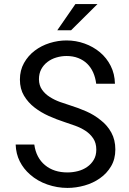

<svg xmlns="http://www.w3.org/2000/svg" viewBox="-20 -921 640 951"><path d="M457 -179.7Q457 -150.4 444.3 -129.2Q431.6 -107.9 411.6 -94.2Q391.6 -80.1 366 -73.5Q340.3 -66.9 314 -66.9Q280.8 -66.9 252.7 -75.9Q224.6 -85 203.1 -103Q181.6 -120.6 168 -146.2Q154.3 -171.9 149.9 -205.1H57.6Q59.1 -159.2 77.9 -121.8Q96.7 -84.5 128.9 -56.6Q165 -24.4 214.1 -7.3Q263.2 9.8 314 9.8Q356.4 9.8 398.9 -2.2Q441.4 -14.2 475.1 -38.1Q508.8 -61.5 530 -97.2Q551.3 -132.8 551.3 -180.7Q551.3 -228 531.5 -264.2Q511.7 -300.3 479.5 -325.2Q446.8 -352.1 407.2 -369.4Q367.7 -386.7 328.1 -398.9Q304.2 -406.2 277.1 -416Q250 -425.8 227.1 -440.4Q203.6 -455.1 188.5 -476.3Q173.3 -497.6 172.9 -528.3Q172.9 -556.6 184.3 -578.1Q195.8 -599.6 215.3 -614.3Q234.4 -628.9 259 -636.2Q283.7 -643.6 309.6 -643.6Q341.8 -643.6 367.4 -633.5Q393.1 -623.5 411.6 -605.5Q430.2 -587.4 441.4 -562.3Q452.6 -537.1 456.5 -506.3H549.3Q548.3 -555.2 528.3 -594.7Q508.3 -634.3 475.1 -662.1Q441.9 -689.9 398.9 -705.3Q356 -720.7 309.6 -720.7Q267.6 -720.7 226.1 -707.8Q184.6 -694.8 151.9 -669.9Q119.1 -645 98.9 -608.9Q78.6 -572.8 78.6 -526.9Q78.6 -481 98.9 -447Q119.1 -413.1 151.4 -388.2Q183.1 -363.8 221.9 -346.4Q260.7 -329.1 298.3 -316.9Q324.2 -308.6 352.3 -298.3Q380.4 -288.1 403.8 -272.9Q427.2 -257.3 442.1 -234.9Q457 -212.4 457 -179.7ZM353.5 -900.9 263.7 -771H332L462.9 -900.9Z"/></svg>

Font: Roboto Mono
Style: Regular
Weight: 400
Monospace: yes
Designer: Google
Version: Version 3.000